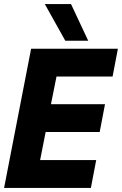

<svg xmlns="http://www.w3.org/2000/svg" viewBox="-26 -918 596 938"><path d="M126 -680H550L524 -544H250L223 -409H487L461 -273H197L170 -136H444L418 0H-6ZM193 -898H321L405 -719H293Z"/></svg>

Font: Teachers
Style: Bold Italic
Weight: 700
Designer: Alfredo Marco Pradil & Chank Diesel
Version: Version 0.009